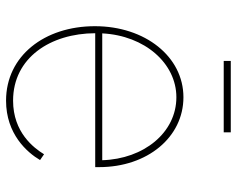

<svg xmlns="http://www.w3.org/2000/svg" viewBox="-92 -653 756 612"><g transform="rotate(90 286.0 -347.0)"><path d="M300.8 11.7C407.2 11.7 465.8 -55.2 490.2 -96.7L471.7 -109.4C451.7 -76.7 401.9 -10.7 300.8 -10.7C164.1 -10.7 86.4 -129.9 85.9 -272.5H512.7V-285.2C512.7 -438.5 417.5 -553.7 290 -553.7C160.6 -553.7 63.5 -431.6 63.5 -271.5C63.5 -110.8 158.2 11.7 300.8 11.7ZM401.9 -704.6H174.3V-682.1H401.9ZM86.4 -294.9C93.3 -430.7 182.1 -531.2 290 -531.2C402.8 -531.2 486.8 -427.2 490.7 -294.9Z"/></g></svg>

Font: Raveo Thin
Style: Regular
Weight: 100
Designer: Jakub Foglar, Rasmus Andersson (Inter)
Foundry: Jakubfoglar.com
Version: Version 1.100;Glyphs 3.2.3 (3260)